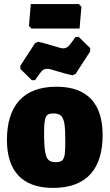

<svg xmlns="http://www.w3.org/2000/svg" viewBox="-20 -909 537 941"><path d="M257 -484C89 -484 14 -385 14 -223C14 -73 87 12 240 12C408 12 483 -85 483 -247C483 -398 411 -484 257 -484ZM243 -353C259 -353 271 -349 279 -342C287 -334 293 -320 296 -301C299 -281 300 -251 300 -211C300 -184 299 -163 297 -150C294 -136 290 -127 284 -122C277 -117 267 -114 254 -114C237 -114 225 -118 217 -126C209 -133 204 -147 201 -167C198 -186 196 -216 196 -257C196 -284 197 -305 200 -318C204 -346 216 -353 243 -353ZM422 -673 366 -728H350C337 -709 327 -695 319 -686C311 -677 301 -672 290 -672C283 -672 266 -676 239 -685C206 -695 182 -701 167 -704L152 -698L80 -587V-571L136 -516H152C165 -535 175 -550 183 -559C191 -568 201 -572 212 -572C219 -572 236 -568 263 -559C296 -549 320 -543 335 -540L350 -546L422 -657ZM379 -876 367 -889H131L122 -782L134 -769H370Z"/></svg>

Font: Luna Sans Black
Style: Regular
Weight: 900
Designer: Juan Pablo del Peral
Foundry: Huerta Tipografica
Version: Version 2.001; ttfautohint (v1.5)